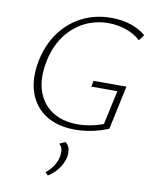

<svg xmlns="http://www.w3.org/2000/svg" viewBox="-101 -739 875 1108"><g transform="rotate(10 336.0 -185.0)"><path d="M365 7Q263 7 194.5 -36.5Q126 -80 98 -158.5Q70 -237 89 -341Q108 -441 160 -513.5Q212 -586 289.5 -625.5Q367 -665 462 -665Q526 -665 578 -647Q630 -629 664 -599L639 -565Q605 -597 554.5 -614.5Q504 -632 451 -632Q372 -632 306 -597.5Q240 -563 194.5 -497.5Q149 -432 133 -340Q116 -245 141 -174.5Q166 -104 226 -65Q286 -26 375 -26Q417 -26 461 -35.5Q505 -45 545 -63L520 -34L568 -254H415L422 -289H615L560 -33Q513 -13 462.5 -3Q412 7 365 7ZM257 295 241 278Q266 258 284 231.5Q302 205 307 177Q312 152 308 132.5Q304 113 289 103L324 87Q344 101 348.5 124Q353 147 348 174Q343 196 330.5 218.5Q318 241 299.5 260.5Q281 280 257 295Z"/></g></svg>

Font: Ysabeau ExtraLight
Style: Italic
Weight: 250
Italic angle: -12°
Version: Version 2.000;gftools[0.9.27.dev2+g8671c4b]